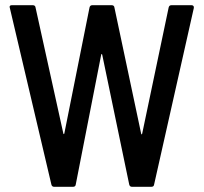

<svg xmlns="http://www.w3.org/2000/svg" viewBox="-20 -720 786 740"><path d="M641 -700H718Q723 -700 725.5 -697Q728 -694 727 -689L574 -9Q573 0 563 0H489Q480 0 478 -9L374 -509Q373 -512 372 -512Q371 -512 370 -509L272 -9Q271 0 261 0H189Q180 0 178 -9L18 -689L17 -693Q17 -700 26 -700H106Q116 -700 117 -691L224 -206Q225 -203 226 -203Q227 -203 228 -206L325 -691Q327 -700 336 -700H410Q420 -700 421 -691L524 -205Q525 -202 526 -202Q527 -202 528 -205L630 -691Q632 -700 641 -700Z"/></svg>

Font: Barlow Semi Condensed Medium
Style: Regular
Weight: 500
Width: 4
Designer: Jeremy Tribby
Foundry: Tribby Type
Version: Version 1.422; ttfautohint (v1.8)